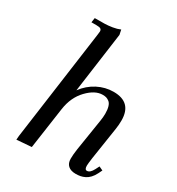

<svg xmlns="http://www.w3.org/2000/svg" viewBox="-179 -858 901 978"><g transform="rotate(30 271.0 -369.5)"><path d="M64.9 6.8 66.9 -17.1 155.8 -662.1Q158.2 -681.6 158.2 -683.1Q158.2 -693.4 151.4 -697.8Q144.5 -702.1 127 -702.1H97.2L101.1 -729Q141.6 -729 160.6 -729.5Q179.7 -730 204.1 -733.9Q228.5 -737.8 247.1 -746.1L252.9 -717.8L204.1 -363.8Q234.9 -405.8 279.5 -429Q324.2 -452.1 373 -452.1Q480 -452.1 480 -345.2Q480 -320.3 476.1 -294.9L446.8 -104Q441.9 -68.8 441.9 -58.1Q441.9 -35.2 455.1 -35.2Q473.6 -35.2 488.8 -64.9L500 -86.9L522.9 -76.2L512.2 -54.2Q502.9 -35.6 491.2 -23.2Q479.5 -10.7 466.3 -4.4Q453.1 2 440.4 4.4Q427.7 6.8 413.1 6.8Q384.3 6.8 368.7 -7.1Q353 -21 353 -47.9Q353 -71.8 357.9 -105L387.2 -290Q391.1 -313 391.1 -334Q391.1 -358.9 386 -375.2Q380.9 -391.6 371.3 -398.9Q361.8 -406.2 353 -408.7Q344.2 -411.1 332 -411.1Q287.6 -411.1 242.7 -364.3Q197.8 -317.4 187 -244.1L151.9 0Z"/></g></svg>

Font: Dihjauti
Style: Bold Italic
Weight: 700
Italic angle: -9°
Designer: T. Christopher White
Version: Version 3.0.0